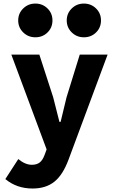

<svg xmlns="http://www.w3.org/2000/svg" viewBox="-20 -832 640 1076"><path d="M162.5 224.5Q73.5 224.5 10 171.5L82.5 59.5Q121.5 91.5 158.5 91.5Q185.5 91.5 202.2 78.8Q219 66 230 36L278.5 -96.5H307L353 -287L427 -526H583L364.5 61.5Q332.5 148 284.8 186.2Q237 224.5 162.5 224.5ZM255.5 43.5 43.5 -526H200.5L278 -287L313 -149H358ZM178 -623Q137.9 -623 109.9 -650.5Q82 -678 82 -717.5Q82 -757 110 -784.5Q138 -812 178 -812Q218.5 -812 246.2 -784.7Q274 -757.4 274 -717.5Q274 -677.5 246.4 -650.2Q218.9 -623 178 -623ZM450 -623Q409.9 -623 381.9 -650.5Q354 -678 354 -717.5Q354 -757 382 -784.5Q410 -812 450 -812Q490.5 -812 518.2 -784.7Q546 -757.4 546 -717.5Q546 -677.5 518.4 -650.2Q490.9 -623 450 -623Z"/></svg>

Font: Google Sans Code
Style: Regular
Weight: 400
Monospace: yes
Designer: Google Sans Code Authors
Foundry: Google LLC
Version: Version 6.000